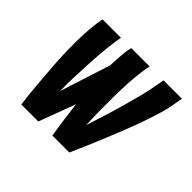

<svg xmlns="http://www.w3.org/2000/svg" viewBox="-124 -684 849 849"><g transform="rotate(45 300.0 -260.0)"><path d="M94 0Q88 -40 84.5 -81Q81 -122 77.5 -162.5Q74 -203 71.5 -244.5Q69 -286 68.5 -327Q68 -368 69.5 -410Q71 -452 77 -494L82 -520H197L192 -494Q186 -452 182.5 -410.5Q179 -369 177 -327.5Q175 -286 173.5 -245Q172 -204 173 -163L249 -400Q250 -423 251.5 -446.5Q253 -470 256 -494L261 -520H376L371 -494Q364 -449 361.5 -404.5Q359 -360 358.5 -315.5Q358 -271 358.5 -226.5Q359 -182 361 -138Q375 -182 389 -226.5Q403 -271 415.5 -315.5Q428 -360 439.5 -404.5Q451 -449 458 -494L463 -520H578L573 -494Q567 -452 554.5 -410Q542 -368 527.5 -327Q513 -286 496.5 -244.5Q480 -203 463.5 -162.5Q447 -122 429.5 -81Q412 -40 394 0H288Q281 -43 275 -85.5Q269 -128 264 -172L200 0Z"/></g></svg>

Font: Iosevka Extrabold Extended
Style: Italic
Weight: 800
Width: 7
Italic angle: -9°
Monospace: yes
Designer: Belleve Invis
Foundry: Belleve Invis
Version: Version 32.5.0; ttfautohint (v1.8.4)